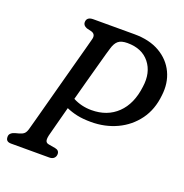

<svg xmlns="http://www.w3.org/2000/svg" viewBox="-126 -813 888 927"><g transform="rotate(20 318.0 -350.0)"><path d="M634.5 -468.5Q627 -393 588 -339.8Q549 -286.5 488.5 -258.2Q428 -230 356.5 -230Q314.5 -230 284.5 -236.5Q254.5 -243 228.5 -254.5Q214 -200 202.8 -157.5Q191.5 -115 187.5 -99Q183 -78 186.8 -69.2Q190.5 -60.5 202.5 -58.5L237 -52.5Q258.5 -48.5 258.5 -29Q258.5 -16.5 250 -8.2Q241.5 0 226.5 0H29.5Q2 0 2.5 -25Q2 -36 9.8 -43.2Q17.5 -50.5 30 -54L50.5 -59.5Q65.5 -63.5 74.2 -71.2Q83 -79 88 -98Q92.5 -114 103 -153Q113.5 -192 127.5 -244.2Q141.5 -296.5 156.8 -353.2Q172 -410 186.2 -462.2Q200.5 -514.5 210.8 -553Q221 -591.5 225 -606.5Q233 -634.5 208.5 -642L183.5 -648Q163.5 -656 163.5 -672Q163.5 -700 198 -700H409Q486.5 -700 539.8 -669Q593 -638 617.8 -585.5Q642.5 -533 634.5 -468.5ZM322 -594.5Q320 -589.5 312.5 -562.5Q305 -535.5 293.8 -494.5Q282.5 -453.5 269.2 -404.8Q256 -356 243 -307.5Q287 -284.5 338 -284.5Q419.5 -284.5 471.2 -334.5Q523 -384.5 534 -475.5Q545 -551 506.2 -599.8Q467.5 -648.5 392.5 -648.5Q361 -648.5 345.5 -635.8Q330 -623 322 -594.5Z"/></g></svg>

Font: Fraunces 144pt SuperSoft
Style: Italic
Weight: 400
Italic angle: -16°
Version: Version 1.000;[b76b70a41]